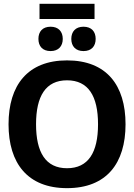

<svg xmlns="http://www.w3.org/2000/svg" viewBox="-20 -980 707 1012"><path d="M478.3 -880V-960H188.3V-880ZM246.7 -710.8C288.3 -710.8 310.8 -736.7 310.8 -775C310.8 -813.3 288.3 -839.2 246.7 -839.2C204.2 -839.2 182.5 -813.3 182.5 -775C182.5 -736.7 204.2 -710.8 246.7 -710.8ZM420 -710.8C462.5 -710.8 484.2 -736.7 484.2 -775C484.2 -813.3 462.5 -839.2 420 -839.2C378.3 -839.2 355.8 -813.3 355.8 -775C355.8 -736.7 378.3 -710.8 420 -710.8ZM333.3 11.7C541.7 11.7 641.7 -119.2 641.7 -325C641.7 -530.8 541.7 -661.7 333.3 -661.7C125.8 -661.7 25 -530.8 25 -325C25 -119.2 125.8 11.7 333.3 11.7ZM333.3 -93.3C220.8 -93.3 170 -176.7 170 -325C170 -473.3 220.8 -556.7 333.3 -556.7C445.8 -556.7 496.7 -473.3 496.7 -325C496.7 -176.7 445.8 -93.3 333.3 -93.3Z"/></svg>

Font: Familjen Grotesk
Style: Bold
Weight: 700
Designer: Anders Wikstroem, Jonas Baeckman, Matilda Gysing, Kristian Moeller
Foundry: Familjen STHLM AB
Version: Version 2.000